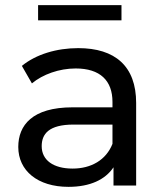

<svg xmlns="http://www.w3.org/2000/svg" viewBox="-20 -721 636 746"><path d="M417 -162C392 -99 334 -66 262 -66C187 -66 142 -99 142 -153C142 -200 169 -237 266 -237H417ZM246 5C330 5 389 -23 421 -71V0H509V-321C509 -464 427 -534 284 -534C200 -534 120 -510 65 -465L104 -397C146 -432 210 -455 274 -455C369 -455 417 -408 417 -325V-304H262C105 -304 51 -234 51 -150C51 -58 126 5 246 5ZM452 -701H128V-642H452Z"/></svg>

Font: Montserrat-Alt1 Med
Style: Regular
Weight: 500
Designer: Differentunic
Foundry: Differentunic
Version: Version 7.222